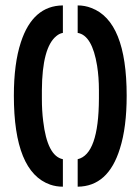

<svg xmlns="http://www.w3.org/2000/svg" viewBox="-20 -703 529 723"><path d="M216.8 0V-103.5Q158.2 -115.2 142.6 -247.1Q137.7 -286.1 137.7 -331.1V-363.3Q138.7 -524.4 192.4 -567.4Q204.1 -577.1 216.8 -579.1V-682.6Q103.5 -681.6 58.6 -543.9Q32.2 -463.9 32.2 -342.8Q32.2 -55.7 168.9 -7.8Q191.4 0 216.8 0ZM272.5 0Q387.7 -1 431.6 -143.6Q457 -223.6 457 -342.8Q457 -623 324.2 -672.9Q299.8 -682.6 272.5 -682.6V-579.1Q327.1 -570.3 345.7 -455.1Q352.5 -412.1 352.5 -363.3V-331.1Q351.6 -122.1 272.5 -103.5Z"/></svg>

Font: Post No Bills Colombo
Style: Bold
Weight: 800
Designer: Kosala Senevirathne, Siva Puranthara, Lasantha Premarathna, Tharique Azeez
Foundry: Mooniak
Version: Version 1.220 ; ttfautohint (v1.5)